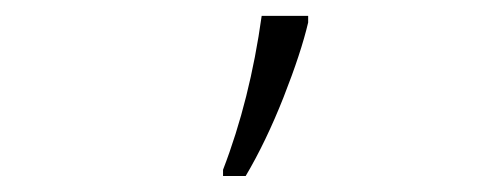

<svg xmlns="http://www.w3.org/2000/svg" viewBox="-20 -826 617 240"><path d="M365.2 -806.2V-797.9Q356.4 -760.3 334.5 -704.6Q312.5 -648.9 287.1 -606H258.8V-613.8Q292.5 -701.2 307.1 -806.2Z"/></svg>

Font: OpenSans-Light
Style: Regular
Weight: 300
Foundry: Ascender Corporation
Version: Version 1.10